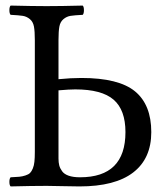

<svg xmlns="http://www.w3.org/2000/svg" viewBox="-20 -667 599 689"><path d="M189.9 -342.8V-98.1Q189.9 -84 192.6 -73.5Q195.3 -63 202.9 -52.5Q210.4 -42 226.6 -36.4Q242.7 -30.8 267.1 -30.8Q430.2 -30.8 430.2 -192.9Q430.2 -272.5 387.7 -309.3Q345.2 -346.2 250 -346.2Q228.5 -346.2 189.9 -342.8ZM18.1 2Q13.7 -2.4 13.7 -14.4Q13.7 -26.4 18.1 -30.8Q38.1 -31.7 49.1 -32.7Q60.1 -33.7 71.3 -37.4Q82.5 -41 87.9 -46.4Q93.3 -51.8 97.7 -62.3Q102.1 -72.8 103.5 -86.7Q105 -100.6 105 -122.1V-522.9Q105 -554.7 101.8 -571.8Q98.6 -588.9 87.2 -598.4Q75.7 -607.9 61.8 -610.1Q47.9 -612.3 18.1 -613.8Q13.7 -618.2 13.7 -630.4Q13.7 -642.6 18.1 -647Q98.1 -645 147 -645Q198.7 -645 276.9 -647Q281.2 -642.6 281.2 -630.4Q281.2 -618.2 276.9 -613.8Q247.1 -612.3 233.2 -610.1Q219.2 -607.9 207.8 -598.4Q196.3 -588.9 193.1 -571.8Q189.9 -554.7 189.9 -522.9V-382.8Q234.4 -387.2 272 -387.2Q406.2 -387.2 464.6 -339.1Q522.9 -291 522.9 -192.9Q522.9 -98.1 458 -48.1Q393.1 2 265.1 2Q246.1 2 203.9 1Q161.6 0 147.9 0Q96.2 0 18.1 2Z"/></svg>

Font: Common Serif
Style: Regular
Weight: 400
Designer: Philipp H. Poll, Khaled Hosny
Foundry: Stefan Peev, Context Ltd.
Version: Version 1.026